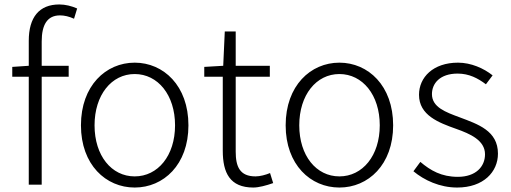

<svg xmlns="http://www.w3.org/2000/svg" viewBox="-20 -828 2291 861"><path d="M326 -790C301 -801 273 -808 246 -808C156 -808 109 -751 109 -645V-533L35 -528V-484H109V0H167V-484H288V-533H167V-642C167 -717 192 -759 249 -759C269 -759 290 -754 312 -744Z M584 13C713 13 825 -89 825 -266C825 -444 713 -547 584 -547C455 -547 343 -444 343 -266C343 -89 455 13 584 13ZM584 -37C480 -37 404 -130 404 -266C404 -402 480 -496 584 -496C688 -496 765 -402 765 -266C765 -130 688 -37 584 -37Z M1116 13C1140 13 1174 4 1205 -7L1191 -52C1172 -44 1146 -37 1126 -37C1055 -37 1037 -81 1037 -148V-484H1190V-533H1037V-687H988L981 -533L896 -528V-484H979V-152C979 -53 1011 13 1116 13Z M1502 13C1631 13 1743 -89 1743 -266C1743 -444 1631 -547 1502 -547C1373 -547 1261 -444 1261 -266C1261 -89 1373 13 1502 13ZM1502 -37C1398 -37 1322 -130 1322 -266C1322 -402 1398 -496 1502 -496C1606 -496 1683 -402 1683 -266C1683 -130 1606 -37 1502 -37Z M2030 13C2148 13 2213 -57 2213 -139C2213 -242 2123 -271 2041 -302C1979 -325 1917 -347 1917 -406C1917 -454 1953 -498 2032 -498C2084 -498 2123 -477 2159 -450L2189 -490C2149 -522 2092 -547 2034 -547C1922 -547 1859 -481 1859 -403C1859 -311 1947 -278 2026 -250C2088 -228 2155 -199 2155 -136C2155 -81 2114 -35 2033 -35C1960 -35 1911 -63 1865 -102L1834 -60C1882 -20 1952 13 2030 13Z"/></svg>

Font: Source Han Sans SC Light
Style: Regular
Weight: 300
Designer: Ryoko NISHIZUKA (kana & ideographs); Paul D. Hunt (Latin, Greek & Cyrillic); Wenlong ZHANG (bopomofo); Sandoll Communica
Foundry: Adobe Systems Incorporated
Version: Version 1.004;PS 1.004;hotconv 1.0.82;makeotf.lib2.5.63406